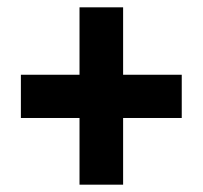

<svg xmlns="http://www.w3.org/2000/svg" viewBox="-20 -616 553 524"><path d="M316 -412H476V-294H316V-112H197V-294H37V-412H197V-596H316Z"/></svg>

Font: Noto Sans Ethiopic Condensed ExtraBold
Style: Regular
Weight: 800
Width: 3
Designer: Monotype Design Team
Foundry: Monotype Imaging Inc.
Version: Version 2.102; ttfautohint (v1.8.4.7-5d5b)